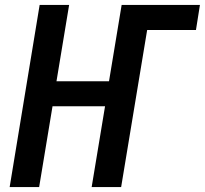

<svg xmlns="http://www.w3.org/2000/svg" viewBox="-20 -755 827 775"><path d="M19 0 140 -735H259L208 -427H420L471 -735H787L771 -634H574L469 0H350L404 -326H192L138 0Z"/></svg>

Font: Iosevka Aile
Style: Bold Italic
Weight: 700
Italic angle: -9°
Designer: Belleve Invis
Foundry: Belleve Invis
Version: Version 28.0.1; ttfautohint (v1.8.4)